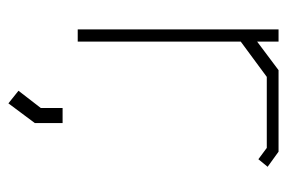

<svg xmlns="http://www.w3.org/2000/svg" viewBox="-133 -385 683 457"><g transform="rotate(90 208.5 -156.5)"><path d="M359 -430 332 -450H163L79 -388V0H50V-478H79V-427L147 -478H341L377 -452ZM196 141 237 88V36H273V102L226 165Z"/></g></svg>

Font: Turret Road ExtraLight
Style: Regular
Weight: 275
Designer: Noponies
Foundry: Noponies
Version: Version 1.001; ttfautohint (v1.8)